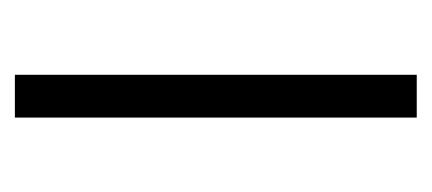

<svg xmlns="http://www.w3.org/2000/svg" viewBox="-181 -399 580 258"><g transform="rotate(-90 109.0 -270.0)"><path d="M80 0H137.5V-540H80Z"/></g></svg>

Font: Eudonet Light
Style: Regular
Weight: 300
Designer: Mikhail Sharanda
Foundry: Mikhail Sharanda
Version: Version 4.503;Glyphs 3.1.2 (3151)